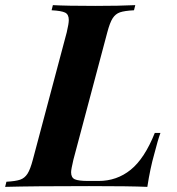

<svg xmlns="http://www.w3.org/2000/svg" viewBox="-63 -728 688 748"><path d="M538 -128Q522 -72 511 0Q443 -3 284 -3Q66 -3 -43 0L-38 -20Q-2 -22 15.5 -28Q33 -34 44 -51Q55 -68 65 -106L197 -602Q205 -636 205 -650Q205 -672 190.5 -679Q176 -686 138 -688L143 -708Q196 -705 308 -705Q402 -705 464 -708L459 -688Q422 -686 404.5 -680Q387 -674 376 -657Q365 -640 355 -602L223 -106Q214 -68 214 -57Q214 -36 228.5 -29.5Q243 -23 281 -23H321Q392 -23 446 -66.5Q500 -110 540 -210H562Q552 -183 538 -128Z"/></svg>

Font: Playfair Display SC
Style: Bold Italic
Weight: 700
Italic angle: -14°
Designer: Claus Eggers Sørensen
Foundry: Claus Eggers Sørensen
Version: Version 1.200; ttfautohint (v1.6)